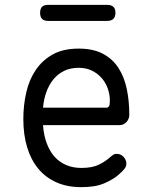

<svg xmlns="http://www.w3.org/2000/svg" viewBox="-20 -760 640 790"><path d="M460 -127Q477 -127 488.5 -114.5Q500 -102 500 -86Q500 -78 496 -71Q492 -64 482 -54Q465 -37 447 -25.5Q429 -14 408.5 -5.5Q388 3 365 6.5Q342 10 314 10Q256 10 211.5 -10Q167 -30 137 -66.5Q107 -103 91.5 -154.5Q76 -206 76 -270Q76 -327 88 -379.5Q100 -432 127 -472Q154 -512 197 -536Q240 -560 304 -560Q363 -560 403 -539Q443 -518 467 -481Q491 -444 501.5 -394.5Q512 -345 512 -287Q512 -271 500.5 -258Q489 -245 470 -245H157Q160 -202 173 -168.5Q186 -135 206 -113.5Q226 -92 253.5 -80.5Q281 -69 315 -69Q360 -69 388 -83Q416 -97 435 -115Q442 -121 447 -124Q452 -127 460 -127ZM157 -317H419Q424 -317 428 -322Q432 -327 432 -347Q432 -370 424 -394Q416 -418 400 -437Q384 -456 360 -468.5Q336 -481 304 -481Q269 -481 243 -468Q217 -455 199 -432.5Q181 -410 170.5 -380.5Q160 -351 157 -317ZM178 -674Q161 -674 153 -682.5Q145 -691 145 -707Q145 -724 153 -732Q161 -740 178 -740H421Q438 -740 446.5 -732Q455 -724 455 -707Q455 -691 446.5 -682.5Q438 -674 421 -674Z"/></svg>

Font: Maple Mono Normal NL Light
Style: Regular
Weight: 300
Monospace: yes
Designer: subframe7536
Version: Version 7.000